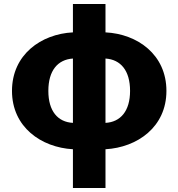

<svg xmlns="http://www.w3.org/2000/svg" viewBox="-20 -739 893 961"><path d="M508 -446C584 -441 631 -386 631 -284C631 -183 583 -128 508 -124ZM345 -124C269 -128 222 -183 222 -284C222 -386 269 -441 345 -446ZM508 -719H345V-577C186 -569 40 -466 40 -284C40 -103 186 -1 345 8V202H508V8C667 -1 813 -103 813 -284C813 -466 668 -569 508 -577Z"/></svg>

Font: Noto Sans CJK KR Black
Style: Regular
Weight: 900
Designer: Ryoko NISHIZUKA (kana & ideographs); Paul D. Hunt (Latin, Greek & Cyrillic); Wenlong ZHANG (bopomofo); Sandoll Communica
Foundry: Adobe Systems Incorporated
Version: Version 1.004;PS 1.004;hotconv 1.0.82;makeotf.lib2.5.63406